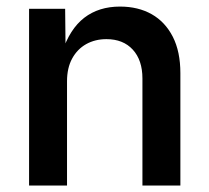

<svg xmlns="http://www.w3.org/2000/svg" viewBox="-20 -573 646 593"><path d="M187 -321.8V0H69.8V-545.9H181.2L182.6 -411.6H171.9Q195.3 -483.4 240.2 -518.1Q285.2 -552.7 350.6 -552.7Q406.7 -552.7 448.5 -529.1Q490.2 -505.4 513.7 -459.5Q537.1 -413.6 537.1 -347.2V0H419.9V-330.6Q419.9 -387.2 390.1 -419.7Q360.4 -452.1 308.6 -452.1Q273.9 -452.1 246.3 -436.8Q218.8 -421.4 202.9 -392.3Q187 -363.3 187 -321.8Z"/></svg>

Font: Inter Cardless
Style: Medium
Weight: 500
Designer: Rasmus Andersson
Foundry: rsms
Version: Version 4.001;git-9221beed3